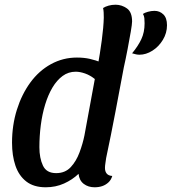

<svg xmlns="http://www.w3.org/2000/svg" viewBox="-20 -774 728 814"><path d="M571 -542Q565 -542 557 -543.5Q549 -545 540 -548Q565 -578 579 -607.5Q593 -637 593 -675Q593 -687 592 -697Q591 -707 586 -715Q593 -720 607 -724Q621 -728 635 -728Q657 -728 672.5 -713Q688 -698 688 -667Q688 -634 670.5 -605Q653 -576 626 -559Q599 -542 571 -542ZM174 20Q123 20 91.5 -4.5Q60 -29 45.5 -71.5Q31 -114 31 -169Q31 -243 51.5 -308.5Q72 -374 108.5 -424Q145 -474 196 -502Q247 -530 306 -530Q336 -530 360.5 -524.5Q385 -519 413 -508L506 -494Q488 -398 469.5 -300.5Q451 -203 430 -104Q429 -95 427 -83Q425 -71 425 -62Q425 -47 432.5 -38Q440 -29 456 -28Q451 -11 439.5 -0.5Q428 10 413.5 15Q399 20 381 20Q354 20 335 5.5Q316 -9 313 -37Q287 -12 251.5 4Q216 20 174 20ZM218 -40Q256 -40 279.5 -65Q303 -90 317 -127.5Q331 -165 338 -200L382 -439Q362 -455 340.5 -462.5Q319 -470 301 -470Q270 -470 245.5 -452Q221 -434 202.5 -403Q184 -372 171.5 -331Q159 -290 153 -243.5Q147 -197 147 -150Q147 -104 162 -72Q177 -40 218 -40ZM504 -484 394 -492Q404 -547 411.5 -603Q419 -659 420 -699Q420 -711 419.5 -721Q419 -731 417 -740Q426 -746 440 -750Q454 -754 470 -754Q496 -754 518 -738.5Q540 -723 540 -683Q540 -672 534.5 -640Q529 -608 521 -566Q513 -524 504 -484Z"/></svg>

Font: Sansita Swashed Light
Style: Regular
Weight: 400
Version: Version 1.003